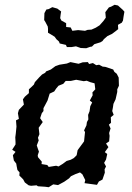

<svg xmlns="http://www.w3.org/2000/svg" viewBox="-20 -772 553 804"><path d="M184 12 169 10 139 8 133 4 110 6 100 4 84 -8 77 -21 61 -37 62 -50 53 -60 50 -75 48 -87 38 -100 34 -122 45 -136 31 -145 45 -167V-177L44 -197L46 -212L49 -242L47 -268L59 -274L55 -298L59 -312L80 -334L76 -356L84 -367L101 -382V-398L113 -409L122 -418L126 -428L145 -449L156 -460L169 -467L173 -473L193 -481L212 -495L229 -501L260 -506L275 -512L309 -505L326 -511L348 -512L353 -504L369 -508L383 -499L395 -501L410 -493L421 -492L454 -481L459 -471L469 -463L477 -447L478 -413L471 -398V-387L464 -356L455 -337L453 -323L450 -307L456 -291L444 -281L445 -258L436 -250L443 -234L437 -215L439 -203L437 -180L424 -171L434 -156L419 -135L429 -127L424 -104L416 -90L424 -75L418 -63L419 -49L409 -20L394 -12L386 2L349 -3L334 -5L337 -18L325 -42L315 -50L296 -43L277 -34L269 -25L249 -11L223 3L203 0ZM184 -73 215 -78 225 -75 243 -86 259 -98 276 -103 289 -110 301 -122 305 -143 310 -150 327 -173 332 -180 336 -219 332 -226 342 -247 344 -261 350 -272 349 -291 355 -306 358 -327 366 -343 356 -351 368 -373 367 -385 379 -398 376 -423 358 -428 343 -434 331 -432 299 -438 276 -433H255L245 -421L225 -413L215 -401L207 -389L188 -380L179 -351L170 -334L162 -319V-307L155 -298L148 -277L159 -261L142 -237L145 -210L139 -195L142 -184L134 -163L139 -148L143 -137L138 -122L139 -114L155 -95L154 -85L178 -81ZM341 -570 318 -571 298 -578 280 -575H260L256 -584L230 -590L227 -598L216 -608L209 -618L193 -628L181 -635V-652L180 -661L170 -680L165 -688L166 -717L174 -732L184 -734L199 -742L220 -736L236 -724L234 -712L232 -696L237 -686L257 -675V-659L276 -657L283 -643L307 -646L336 -643L347 -647L363 -648L381 -656L397 -666L413 -684L423 -698L422 -710L421 -721L436 -741L445 -744L460 -752L474 -749L494 -731L501 -723L499 -712L497 -700L495 -686L490 -677L474 -668L475 -650L465 -642L449 -630L430 -621L415 -608L409 -600L401 -595L375 -587L365 -577L358 -576Z"/></svg>

Font: Winky Rough
Style: Italic
Weight: 400
Italic angle: -8.97852°
Designer: Simon Atzbach
Foundry: typofactur
Version: Version 1.206